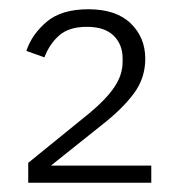

<svg xmlns="http://www.w3.org/2000/svg" viewBox="-20 -724 386 415"><path d="M307 -329H41V-372L174 -480Q209 -509 227 -535.5Q245 -562 245 -590V-598Q245 -628 225.5 -647Q206 -666 168 -666Q129 -666 108 -647.5Q87 -629 76 -600L37 -614Q49 -650 81 -677Q113 -704 171 -704Q231 -704 262.5 -673.5Q294 -643 294 -597Q294 -555 269 -521.5Q244 -488 199 -453L90 -366H307Z"/></svg>

Font: IBM Plex Sans Hebrew Light
Style: Regular
Weight: 300
Designer: Mike Abbink, Paul van der Laan, Pieter van Rosmalen, Yanek Iontef
Foundry: Bold Monday
Version: Version 1.2